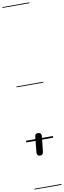

<svg xmlns="http://www.w3.org/2000/svg" viewBox="-182 -1361 618 1857"><g transform="rotate(-10 127.0 -433.0)"><path d="M101 148.5Q93.5 147.5 87 143.2Q80.5 139 77.2 130.5Q74 122 75 109.5L90.5 -42Q92.5 -59 102 -64.8Q111.5 -70.5 125 -69Q134.5 -68 141.2 -64Q148 -60 151.5 -51.5Q155 -43 153.5 -28L138 116Q135.5 136.5 124.8 143.5Q114 150.5 101 148.5ZM101 148.5Q93.5 147.5 87 143.2Q80.5 139 77.2 130.5Q74 122 75 109.5L90.5 -42Q92.5 -59 102 -64.8Q111.5 -70.5 125 -69Q134.5 -68 141.2 -64Q148 -60 151.5 -51.5Q155 -43 153.5 -28L138 116Q135.5 136.5 124.8 143.5Q114 150.5 101 148.5ZM-5 455H259V463H-5ZM-5 -16H259V0H-5ZM-5 -549H259V-541H-5ZM-5 -1329H259V-1321H-5Z"/></g></svg>

Font: Edu SA Dotted Guide
Style: Regular
Weight: 400
Designer: Tina and Corey Anderson, Eben Sorkin, Mirko Velimirovic
Foundry: Google for Education
Version: Version 2.000